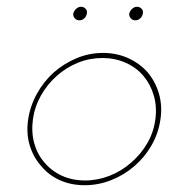

<svg xmlns="http://www.w3.org/2000/svg" viewBox="-20 -540 501 566"><path d="M63 -188Q57 -147 67.5 -112Q78 -77 101 -51Q123 -24 156 -9Q189 6 230 6Q270 6 308 -9Q346 -24 377 -51Q407 -77 427 -112Q447 -147 453 -188Q459 -228 448.5 -264Q438 -300 415 -327Q392 -353 358 -368.5Q324 -384 284 -384Q243 -384 206 -368.5Q169 -353 139 -327Q109 -300 89 -264Q69 -228 63 -188ZM77 -188Q82 -225 100.5 -258Q119 -291 147 -316Q175 -341 209.5 -355Q244 -369 282 -369Q319 -369 350.5 -355Q382 -341 403 -316Q424 -291 433.5 -258Q443 -225 438 -188Q433 -150 414 -117.5Q395 -85 367 -61Q339 -36 303.5 -22Q268 -8 231 -8Q193 -8 162.5 -22Q132 -36 111 -61Q90 -85 81 -117.5Q72 -150 77 -188ZM361 -500Q360 -492 365.5 -486Q371 -480 379 -480Q387 -480 393.5 -486Q400 -492 401 -500Q403 -508 397.5 -514Q392 -520 384 -520Q376 -520 369.5 -514Q363 -508 361 -500ZM196 -500Q195 -492 200.5 -486Q206 -480 214 -480Q222 -480 228.5 -486Q235 -492 236 -500Q238 -508 232.5 -514Q227 -520 219 -520Q211 -520 204.5 -514Q198 -508 196 -500Z"/></svg>

Font: Josefin Slab Thin
Style: Italic
Weight: 100
Italic angle: -12°
Designer: Santiago Orozco
Foundry: Typemade
Version: Version 2.000